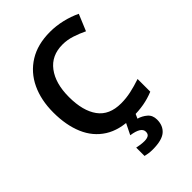

<svg xmlns="http://www.w3.org/2000/svg" viewBox="-276 -836 1187 1187"><g transform="rotate(-45 317.5 -242.0)"><path d="M396 -614Q300 -614 247.5 -544.5Q195 -475 195 -356Q195 -235 244 -167.5Q293 -100 396 -100Q440 -100 483.5 -109.5Q527 -119 574 -135V-24Q530 -6 485 2Q440 10 382 10Q272 10 200.5 -35.5Q129 -81 94 -163.5Q59 -246 59 -357Q59 -465 98 -547.5Q137 -630 212.5 -677Q288 -724 397 -724Q450 -724 503 -711.5Q556 -699 602 -677L557 -569Q520 -587 479 -600.5Q438 -614 396 -614ZM482 128Q482 181 447.5 210.5Q413 240 332 240Q312 240 296 237.5Q280 235 268 232V159Q280 162 298.5 164.5Q317 167 332 167Q354 167 367 159.5Q380 152 380 132Q380 91 296 79L335 0H417L400 38Q432 47 457 68.5Q482 90 482 128Z"/></g></svg>

Font: Noto Sans Sora Sompeng Semi
Style: Bold
Weight: 700
Designer: Monotype Design Team. David Williams.
Foundry: Monotype Imaging Inc.
Version: Version 2.101; ttfautohint (v1.8.4.7-5d5b)